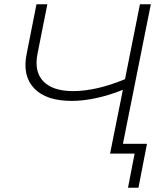

<svg xmlns="http://www.w3.org/2000/svg" viewBox="-20 -720 785 900"><path d="M496 0 556 -299Q491 -273 430 -260Q369 -247 317 -247Q196 -247 140 -306Q84 -365 105 -468L151 -700H202L156 -469Q139 -385 183 -339Q227 -293 322 -293Q432 -293 566 -349L636 -700H687L547 0ZM580 160 611 0H497L507 -46H669L629 160Z"/></svg>

Font: Montserrat Light
Style: Italic
Weight: 300
Italic angle: -11.3°
Designer: Julieta Ulanovsky
Foundry: Julieta Ulanovsky
Version: Version 9.000; ttfautohint (v1.8.4.7-5d5b)